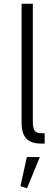

<svg xmlns="http://www.w3.org/2000/svg" viewBox="-20 -760 296 1023"><path d="M95 -105V-740H155V-112Q155 -78 164.5 -64Q174 -50 202 -50H218V5H199Q145 5 120 -22Q95 -49 95 -105ZM124 243 89 232 123 77H192Z"/></svg>

Font: Inria Sans Light
Style: Regular
Weight: 300
Designer: Black Foundry Team
Foundry: Black Foundry
Version: Version 1.2; ttfautohint (v1.8.3)